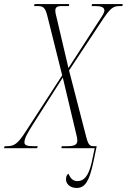

<svg xmlns="http://www.w3.org/2000/svg" viewBox="-70 -734 628 951"><path d="M-50 0H114L117 -10H96C66 -10 51 -14 51 -28C51 -49 64 -71 92 -116L241 -350L308 -68C311 -57 313 -48 313 -37C313 -16 295 -10 265 -10H236L234 0H399L384 71C368 140 345 163 314 163C293 163 280 152 269 126C260 133 257 141 257 155C257 176 276 197 310 197C353 197 373 159 392 71L409 -10H395C376 -10 368 -14 357 -56L272 -385L430 -624C478 -697 490 -704 526 -704H536L538 -714H386L384 -704H399C427 -704 447 -700 447 -682C447 -671 437 -656 423 -635L269 -397L212 -640C207 -658 204 -672 204 -682C204 -697 213 -704 234 -704H271L273 -714H101L99 -704H117C144 -704 154 -696 164 -657L238 -361L57 -82C17 -20 0 -10 -37 -10H-47Z"/></svg>

Font: Noto Serif Display ExtraCondensed ExtraLight
Style: Italic
Weight: 200
Width: 2
Italic angle: -12°
Designer: Monotype Design Team
Foundry: Monotype Imaging Inc.
Version: Version 2.009